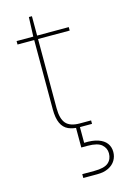

<svg xmlns="http://www.w3.org/2000/svg" viewBox="-129 -659 618 967"><g transform="rotate(-15 180.0 -175.0)"><path d="M231 0Q195 0 170.5 -11Q146 -22 133.5 -49Q121 -76 121 -122V-483H34V-501H121L125 -602H141V-501H306V-483H141V-122Q141 -67 162.5 -42.5Q184 -18 234 -18H293V0ZM180 252V232H243Q295 232 316 214Q337 196 337 165Q337 138 316 119.5Q295 101 243 101H210V-8H230V82Q274 80 303 90Q332 100 346 119Q360 138 360 164Q360 188 348 208Q336 228 312 240Q288 252 252 252Z"/></g></svg>

Font: DM Sans 18pt Thin
Style: Regular
Weight: 250
Designer: Colophon Foundry, Jonny Pinhorn
Foundry: Colophon Foundry
Version: Version 4.004;gftools[0.9.30]